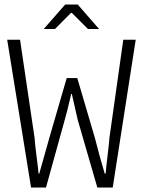

<svg xmlns="http://www.w3.org/2000/svg" viewBox="-20 -840 640 860"><path d="M175.8 -710 272 -819.8H328.1L423.8 -710H374L301.8 -782.2H297.9L226.1 -710ZM119.1 0 12.2 -662.1H69.8L134.8 -223.1Q136.7 -193.4 143.8 -139.2Q150.9 -85 152.8 -62H155.8Q195.3 -200.7 201.2 -223.1L278.8 -490.2H326.2L404.8 -223.1Q427.7 -132.8 449.2 -62H453.1Q455.1 -88.4 461.7 -142.1Q468.3 -195.8 470.2 -223.1L532.2 -662.1H587.9L484.9 0H416L328.1 -303.2Q314.9 -360.4 301.8 -418.9H298.8Q281.7 -342.8 270 -303.2L186 0Z"/></svg>

Font: Office Code Pro Light
Style: Regular
Weight: 300
Designer: Nathan Rutzky & Paul D. Hunt
Foundry: Adobe Systems Incorporated
Version: Version 1.004;PS 001.004;hotconv 1.0.70;makeotf.lib2.5.58329